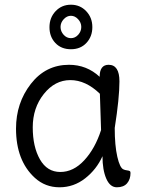

<svg xmlns="http://www.w3.org/2000/svg" viewBox="-20 -785 611 815"><path d="M467 -242Q467 -167 478 -119.5Q489 -72 504 -66Q510 -63 518.5 -62Q527 -61 530.5 -59Q534 -57 534 -51Q534 -24 519.5 -7Q505 10 476 10Q447 10 431 -27Q415 -64 415 -122Q390 -66 341.5 -28Q293 10 232.5 10Q172 10 128 -30Q48 -103 48 -239Q48 -348 111 -429Q174 -510 273 -510Q348 -510 403 -459Q403 -510 441 -510Q487 -510 487 -439.5Q487 -369 467 -242ZM409 -233 404 -387Q344 -445 278.5 -445Q213 -445 166 -386Q119 -327 119 -244.5Q119 -162 149.5 -108.5Q180 -55 236 -55Q292 -55 338 -105Q384 -155 409 -233ZM346 -737.5Q372 -710 372 -670Q372 -630 347 -603Q322 -576 281 -576Q240 -576 215 -602.5Q190 -629 190 -669.5Q190 -710 216 -737.5Q242 -765 281 -765Q320 -765 346 -737.5ZM281 -623Q299 -623 312 -637.5Q325 -652 325 -670.5Q325 -689 311.5 -703.5Q298 -718 281 -718Q264 -718 250.5 -703.5Q237 -689 237 -670.5Q237 -652 250 -637.5Q263 -623 281 -623Z"/></svg>

Font: Delius
Style: Regular
Weight: 400
Designer: Natalia Raices
Foundry: Natalia Raices
Version: Version 1.001